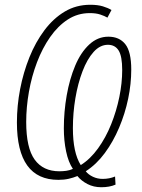

<svg xmlns="http://www.w3.org/2000/svg" viewBox="-20 -745 596 806"><path d="M405 41Q373 41 347 27.5Q321 14 305 -6Q288 1 268.5 5.5Q249 10 225 10Q51 10 51 -231Q51 -301 64.5 -371Q78 -441 103.5 -504.5Q129 -568 166.5 -618Q204 -668 252 -696.5Q300 -725 359 -725Q390 -725 411.5 -718.5Q433 -712 448 -703L431 -671Q419 -678 401 -684Q383 -690 357 -690Q306 -690 264.5 -663Q223 -636 190.5 -589.5Q158 -543 135.5 -484Q113 -425 101.5 -360Q90 -295 90 -233Q90 -124 125.5 -75Q161 -26 229 -26Q244 -26 258.5 -28Q273 -30 286 -36Q267 -64 257.5 -109.5Q248 -155 248 -206Q248 -276 260 -344.5Q272 -413 295.5 -469Q319 -525 354.5 -558Q390 -591 435 -591Q481 -591 506 -559.5Q531 -528 531 -453Q531 -393 518 -330.5Q505 -268 480 -209Q455 -150 420 -102.5Q385 -55 340 -26Q351 -12 370 -3Q389 6 411 6Q439 6 463 -4L465 30Q440 41 405 41ZM319 -52Q359 -77 391.5 -122Q424 -167 446.5 -223Q469 -279 481 -338Q493 -397 493 -451Q493 -509 478 -533Q463 -557 433 -557Q400 -557 373 -527Q346 -497 326.5 -446Q307 -395 296.5 -333Q286 -271 286 -207Q286 -104 319 -52Z"/></svg>

Font: Noto Sans Condensed ExtraLight
Style: Italic
Weight: 200
Width: 3
Italic angle: -12°
Designer: Monotype Design Team
Foundry: Monotype Imaging Inc.
Version: Version 2.013; ttfautohint (v1.8.4.7-5d5b)